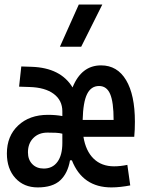

<svg xmlns="http://www.w3.org/2000/svg" viewBox="-20 -815 626 845"><path d="M146 9.8Q85 9.8 47.6 -31.2Q10.3 -72.3 10.3 -139.6Q10.3 -216.3 60.1 -262.9Q109.9 -309.6 190.9 -309.6Q225.6 -309.6 254.4 -304.2V-325.2Q254.4 -373.5 216.3 -401.9Q178.2 -430.2 109.9 -432.1L64 -433.6L73.7 -522.5L119.6 -521Q247.1 -516.6 299.3 -430.2Q338.4 -527.3 424.8 -527.3Q496.1 -527.3 534.9 -462.4Q573.7 -397.5 573.7 -279.3Q573.7 -262.7 573 -245.1Q572.3 -227.5 570.8 -212.9H347.2Q357.4 -150.4 392.1 -116.7Q426.8 -83 481.9 -83Q509.8 -83 540.5 -89.4L553.2 1Q533.7 4.9 512 7.3Q490.2 9.8 470.2 9.8Q343.3 9.8 296.4 -109.4H288.1Q278.3 -52.2 244.9 -21.2Q211.4 9.8 146 9.8ZM254.4 -185.5V-226.6Q241.7 -230 225.1 -230.7Q208.5 -231.4 189 -231.4Q150.4 -231.4 126.7 -207.5Q103 -183.6 103 -144.5Q103 -112.3 122.1 -92.8Q141.1 -73.2 172.4 -73.2Q211.4 -73.2 232.9 -102.8Q254.4 -132.3 254.4 -185.5ZM343.8 -287.1H480Q480 -365.7 464.8 -401.1Q449.7 -436.5 416 -436.5Q380.9 -436.5 363.3 -401.1Q345.7 -365.7 343.8 -287.1ZM243.7 -609.4 326.7 -794.9H430.2L337.4 -609.4Z"/></svg>

Font: CaskaydiaMono NF
Style: Regular
Weight: 400
Designer: Aaron Bell
Foundry: Saja Typeworks
Version: Version 2111.001; ttfautohint (v1.8.4);Nerd Fonts 3.1.1